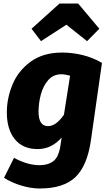

<svg xmlns="http://www.w3.org/2000/svg" viewBox="-20 -851 616 1096"><path d="M562 -492 499 -50Q478 96 410 160.5Q342 225 207 225Q157 225 102 208.5Q47 192 3 164L60 50Q137 92 206 92Q254 92 284.5 69Q315 46 325 -20L332 -66Q274 0 195 0Q110 0 64.5 -56.5Q19 -113 19 -209Q19 -289 51 -367.5Q83 -446 154.5 -498.5Q226 -551 335 -551Q393 -551 452 -536.5Q511 -522 562 -492ZM200 -214Q200 -131 254 -131Q300 -131 345 -196L380 -419Q351 -427 330 -427Q284 -427 255 -393.5Q226 -360 213 -311Q200 -262 200 -214ZM160 -687 320 -831H426L547 -687L477 -616L359 -710L214 -616Z"/></svg>

Font: Trujillo ExtraBold
Style: Italic
Weight: 800
Italic angle: -8°
Designer: Fira Sans original fonts by bBox Type GmbH, Carrois Corporate GbR, & Edenspiekermann AG / Changes by Cristiano Sobral
Foundry: Fira Sans original fonts by bBox Type GmbH, Carrois Corporate GbR, & Edenspiekermann AG / Changes by Cristiano Sobral
Version: Version 4.301;July 28, 2020;FontCreator 13.0.0.2655 64-bit